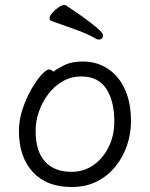

<svg xmlns="http://www.w3.org/2000/svg" viewBox="-20 -733 602 771"><path d="M394 -591Q394 -584 389.5 -579Q385 -574 377 -574Q372 -574 366 -577Q332 -597 284 -614Q236 -631 186 -649Q179 -652 179 -659Q179 -669 190 -681.5Q201 -694 215 -703.5Q229 -713 238 -713Q242 -713 244 -712Q306 -671 338 -646.5Q370 -622 382 -609.5Q394 -597 394 -591ZM194 -445Q214 -460 242 -473Q270 -486 312 -486Q369 -486 413 -457Q457 -428 481.5 -374.5Q506 -321 506 -245Q506 -197 490.5 -150.5Q475 -104 444.5 -65.5Q414 -27 369.5 -4.5Q325 18 267 18Q167 18 111.5 -42.5Q56 -103 56 -207Q56 -251 70.5 -294.5Q85 -338 105.5 -374Q126 -410 146 -432Q166 -454 177 -454Q187 -454 194 -445ZM267 -43Q316 -43 354.5 -69.5Q393 -96 416 -142Q439 -188 439 -245Q439 -328 406.5 -377Q374 -426 306 -426Q266 -426 232.5 -407Q199 -388 174.5 -356Q150 -324 136.5 -285.5Q123 -247 123 -208Q123 -126 160.5 -84.5Q198 -43 267 -43Z"/></svg>

Font: Moon Stars Kai T
Style: Regular
Weight: 400
Designer: GuiWonder
Version: Version 1.101